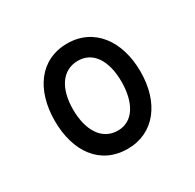

<svg xmlns="http://www.w3.org/2000/svg" viewBox="-83 -826 499 491"><g transform="rotate(-30 167.0 -580.5)"><path d="M166 -425C245 -425 293 -489 293 -580C293 -671 245 -736 166 -736C86 -736 40 -671 40 -580C40 -489 86 -425 166 -425ZM168 -478C120 -478 95 -522 95 -582C95 -643 121 -684 168 -684C213 -684 238 -643 238 -582C238 -522 214 -478 168 -478Z"/></g></svg>

Font: Noto Serif Devanagari ExtraCondensed Black
Style: Regular
Weight: 900
Width: 2
Designer: Universal Thirst, Indian Type Foundry and the Monotype Design Team
Foundry: Monotype Imaging Inc.
Version: Version 2.004